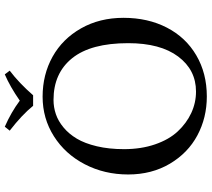

<svg xmlns="http://www.w3.org/2000/svg" viewBox="-60 -792 862 781"><g transform="rotate(-90 370.5 -401.0)"><path d="M331.1 -696.8Q294.4 -742.2 230 -792L246.1 -812Q305.2 -786.1 352.1 -751Q409.7 -791 459 -812L474.1 -792Q423.8 -753.9 374 -696.8ZM355 -613.8Q325.2 -613.8 297.1 -604.2Q269 -594.7 242.9 -573Q216.8 -551.3 197.5 -519Q178.2 -486.8 166.5 -437.5Q154.8 -388.2 154.8 -327.1Q154.8 -257.3 174.3 -200.7Q193.8 -144 227.1 -108.4Q260.3 -72.8 301.8 -53.5Q343.3 -34.2 389.2 -34.2Q477.1 -34.2 531.5 -106.7Q585.9 -179.2 585.9 -310.1Q585.9 -461.9 524.9 -537.8Q463.9 -613.8 355 -613.8ZM689 -329.1Q689 -230 649.2 -152.8Q609.4 -75.7 536.4 -33Q463.4 9.8 369.1 9.8Q282.7 9.8 210.9 -28.6Q139.2 -66.9 95.5 -140.6Q51.8 -214.4 51.8 -310.1Q51.8 -406.7 93.3 -486.6Q134.8 -566.4 207.3 -612.3Q279.8 -658.2 368.2 -658.2Q458 -658.2 530.8 -617.7Q603.5 -577.1 646.2 -501.7Q689 -426.3 689 -329.1Z"/></g></svg>

Font: Linux Biolinum G
Style: Regular
Weight: 400
Designer: Philipp H. Poll
Foundry: Philipp H. Poll
Version: Version 1.1.0 ; ttfautohint (v1.6)